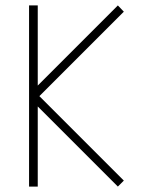

<svg xmlns="http://www.w3.org/2000/svg" viewBox="-20 -687 562 707"><path d="M125 -333 436 -22 414 0 119 -295V0H87V-667H119V-372L414 -667L436 -644Z"/></svg>

Font: Zector
Style: Regular
Weight: 400
Designer: GGBot
Version: 0.72